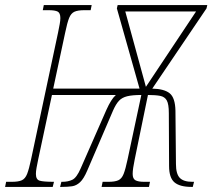

<svg xmlns="http://www.w3.org/2000/svg" viewBox="-43 -734 839 754"><path d="M-23 0 -19 -20H4Q29 -20 42.5 -26Q56 -32 63.5 -51Q71 -70 79 -108L185 -606Q189 -626 191.5 -639.5Q194 -653 194 -663Q194 -683 183.5 -688.5Q173 -694 148 -694H125L129 -714H317L313 -694H288Q263 -694 249.5 -688Q236 -682 228.5 -663.5Q221 -645 213 -606L166 -386H505L416 -701L419 -714H771L768 -701L555 -386Q602 -385 623.5 -367.5Q645 -350 646 -299L648 -90Q648 -51 663 -35.5Q678 -20 712 -20H719L714 0H709Q663 0 642 -18Q621 -36 621 -82L620 -290Q620 -325 612 -339.5Q604 -354 586 -357.5Q568 -361 538 -361L486 -108Q478 -70 478 -51Q478 -32 489 -26Q500 -20 523 -20H546L542 0H356L360 -20H383Q408 -20 421.5 -26Q435 -32 442.5 -51Q450 -70 458 -108L512 -361Q477 -361 456.5 -356Q436 -351 424 -338Q412 -325 401 -300L300 -65Q286 -32 271.5 -18.5Q257 -5 240 -2.5Q223 0 200 0H193L198 -20H202Q224 -20 241 -28Q258 -36 274 -73L375 -303Q384 -323 393 -337.5Q402 -352 412 -361H161L107 -108Q103 -89 100.5 -75Q98 -61 98 -51Q98 -29 112.5 -24.5Q127 -20 169 -20L164 0ZM530 -393 727 -689H449Z"/></svg>

Font: Noto Serif ExtraCondensed Thin
Style: Italic
Weight: 100
Width: 2
Italic angle: -12°
Designer: Monotype Design Team
Foundry: Monotype Imaging Inc.
Version: Version 2.013